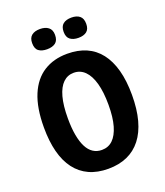

<svg xmlns="http://www.w3.org/2000/svg" viewBox="-156 -960 926 1079"><g transform="rotate(-20 307.0 -421.0)"><path d="M305 14Q240 14 191 -8.5Q142 -31 109 -74.5Q76 -118 59.5 -181.5Q43 -245 43 -328Q43 -445 75 -521.5Q107 -598 166.5 -635.5Q226 -673 307 -673Q371 -673 420 -651.5Q469 -630 502.5 -587Q536 -544 553.5 -480Q571 -416 571 -331Q571 -246 553.5 -181.5Q536 -117 502 -73.5Q468 -30 418.5 -8Q369 14 305 14ZM307 -98Q346 -98 372.5 -123.5Q399 -149 413.5 -199Q428 -249 428 -324Q428 -400 413.5 -452.5Q399 -505 371.5 -532.5Q344 -560 305 -560Q268 -560 241.5 -534.5Q215 -509 201 -458Q187 -407 187 -330Q187 -272 195 -228.5Q203 -185 218 -156Q233 -127 255.5 -112.5Q278 -98 307 -98ZM399 -735Q368 -735 349.5 -749Q331 -763 331 -795Q331 -827 349 -841.5Q367 -856 399 -856Q430 -856 448 -841.5Q466 -827 466 -795Q466 -763 448 -749Q430 -735 399 -735ZM211 -735Q180 -735 161.5 -748.5Q143 -762 143 -796Q143 -827 161 -841.5Q179 -856 211 -856Q242 -856 261 -841.5Q280 -827 280 -796Q280 -763 261.5 -749Q243 -735 211 -735Z"/></g></svg>

Font: Bricolage Grotesque 24pt SemiCondensed
Style: Bold
Weight: 700
Width: 4
Designer: Mathieu Triay
Foundry: Atelier Triay
Version: Version 1.001;gftools[0.9.33.dev8+g029e19f]